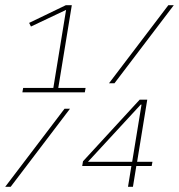

<svg xmlns="http://www.w3.org/2000/svg" viewBox="-29 -718 688 738"><path d="M60 -380H176L225 -680L90 -616L83 -630L224 -698H247L195 -380H300L297 -363H57ZM618 -698H639L411 -398H390ZM219 -300H240L12 0H-9ZM476 -80H287L290 -98L508 -335H537L498 -96H557L554 -80H495L482 0H463ZM479 -96 515 -316H512L309 -96Z"/></svg>

Font: IBM Plex Mono Thin
Style: Italic
Weight: 100
Italic angle: -9°
Monospace: yes
Designer: Mike Abbink, Paul van der Laan, Pieter van Rosmalen
Foundry: Bold Monday
Version: Version 2.3